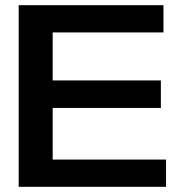

<svg xmlns="http://www.w3.org/2000/svg" viewBox="-20 -720 702 740"><path d="M52 0V-700H610V-595H183V-410H600V-304H183V-105H620V0Z"/></svg>

Font: Panamera
Style: Bold
Weight: 700
Designer: Bastien Sozeau
Foundry: NBR — Bastien Sozeau
Version: Version 3.002; ttfautohint (v1.8.4.7-5d5b);gftools[0.9.33]